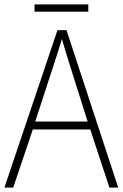

<svg xmlns="http://www.w3.org/2000/svg" viewBox="-20 -852 557 872"><path d="M477 0 390 -264H129L40 0H0L241 -715H282L517 0ZM288 -585Q282 -605 275 -628Q268 -651 261 -675Q254 -652 247 -629Q240 -606 233 -585L140 -300H378ZM381 -832V-799H137V-832Z"/></svg>

Font: Noto Sans Sinhala SemiCondensed ExtraLight
Style: Regular
Weight: 200
Width: 4
Designer: Jelle Bosma - Monotype Design Team
Foundry: Monotype Imaging Inc.
Version: Version 2.006; ttfautohint (v1.8.4.7-5d5b)